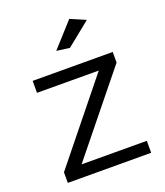

<svg xmlns="http://www.w3.org/2000/svg" viewBox="-138 -842 802 936"><g transform="rotate(-20 263.0 -374.0)"><path d="M61 -526 476 -525V-470L146 -62L484 -61V1L52 0V-55L381 -463L61 -464ZM332 -749 411 -715 287 -615 219 -624Z"/></g></svg>

Font: Alexandria Light
Style: Regular
Weight: 300
Designer: Mohamed Gaber
Foundry: Kief Type Foundry
Version: Version 5.100